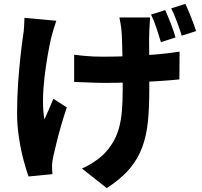

<svg xmlns="http://www.w3.org/2000/svg" viewBox="-20 -867 1040 989"><path d="M753 -777Q752 -759 751 -741Q750 -723 749 -706Q748 -692 748 -662.5Q748 -633 748.5 -596Q749 -559 749 -521.5Q749 -484 749 -452.5Q749 -421 749 -403Q749 -314 742 -242Q735 -170 713 -109.5Q691 -49 647.5 2.5Q604 54 530 102L402 1Q433 -12 468 -35.5Q503 -59 525 -84Q550 -112 567 -143Q584 -174 594 -211.5Q604 -249 608 -296Q612 -343 612 -404Q612 -433 612 -475Q612 -517 611 -562Q610 -607 609 -645Q608 -683 606 -706Q605 -725 601 -745Q597 -765 595 -777ZM362 -585Q387 -582 411.5 -579.5Q436 -577 460.5 -576Q485 -575 511 -575Q576 -575 649 -578Q722 -581 789 -587Q856 -593 905 -601L904 -458Q857 -453 792 -449Q727 -445 655 -442.5Q583 -440 514 -440Q494 -440 468 -441Q442 -442 415 -443Q388 -444 362 -445ZM270 -760Q263 -740 255.5 -715Q248 -690 244 -674Q235 -636 225.5 -581.5Q216 -527 209 -467Q202 -407 201.5 -350.5Q201 -294 209 -252Q219 -273 231.5 -303Q244 -333 255 -358L324 -314Q309 -269 295.5 -222.5Q282 -176 272 -135Q262 -94 255 -64Q252 -52 250 -37Q248 -22 248 -14Q248 -6 248.5 6.5Q249 19 250 30L127 42Q116 12 101.5 -41.5Q87 -95 77.5 -159Q68 -223 68 -284Q68 -367 73.5 -443Q79 -519 86 -581.5Q93 -644 99 -684Q103 -706 104 -730.5Q105 -755 106 -775ZM831 -815Q845 -784 860.5 -744Q876 -704 884 -674L809 -650Q799 -683 786 -722.5Q773 -762 758 -792ZM935 -847Q949 -817 965 -776Q981 -735 990 -707L916 -683Q906 -716 891.5 -755Q877 -794 862 -824Z"/></svg>

Font: Noto Sans SC ExtraBold
Style: Regular
Weight: 800
Designer: Ryoko NISHIZUKA 西塚涼子 (kana, bopomofo & ideographs); Paul D. Hunt (Latin, Greek & Cyrillic); Sandoll Communications 산돌커뮤니
Foundry: Adobe
Version: Version 2.004-H2;hotconv 1.0.118;makeotfexe 2.5.65603